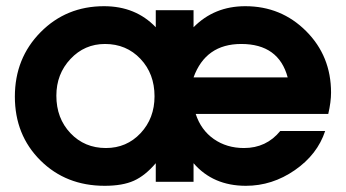

<svg xmlns="http://www.w3.org/2000/svg" viewBox="-20 -587 1117 620"><path d="M483 0V-60Q449 -20 412.5 -3.5Q376 13 318 13Q193 13 110.5 -69Q28 -151 28 -275Q28 -399 111 -483Q194 -567 316 -567Q418 -567 483 -499V-554H605V-499Q672 -567 772 -567Q888 -567 968.5 -486.5Q1049 -406 1049 -288Q1049 -258 1040 -219H612Q629 -167 670.5 -138Q712 -109 768 -109Q840 -109 885 -164H1030Q1005 -88 932 -37.5Q859 13 774 13Q668 13 605 -60V0ZM322 -109Q389 -109 434 -157Q479 -205 479 -276Q479 -349 433.5 -397Q388 -445 319 -445Q253 -445 207.5 -396.5Q162 -348 162 -278Q162 -205 207.5 -157Q253 -109 322 -109ZM605 -337H909Q880 -445 759 -445Q644 -445 605 -337Z"/></svg>

Font: Involve
Style: Bold
Weight: 700
Designer: Stefan Peev
Foundry: Context Ltd.
Version: Version 1.001